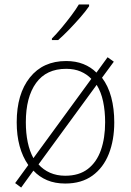

<svg xmlns="http://www.w3.org/2000/svg" viewBox="-20 -814 588 862"><path d="M493 -265Q493 -185 468.5 -123Q444 -61 395 -25.5Q346 10 273 10Q227 10 191.5 -5Q156 -20 130 -48L75 28L48 8L107 -73Q55 -148 55 -265Q55 -392 114 -466Q173 -540 277 -540Q320 -540 354 -526.5Q388 -513 413 -488L463 -557L491 -537L438 -465Q466 -428 479.5 -377Q493 -326 493 -265ZM96 -265Q96 -216 104.5 -175.5Q113 -135 130 -104L390 -460Q370 -481 342 -493Q314 -505 277 -505Q188 -505 142 -441.5Q96 -378 96 -265ZM452 -265Q452 -315 443 -358Q434 -401 414 -433L153 -76Q174 -52 204.5 -38.5Q235 -25 273 -25Q335 -25 374.5 -55.5Q414 -86 433 -140Q452 -194 452 -265ZM380 -794V-786Q365 -764 341.5 -737Q318 -710 291.5 -682.5Q265 -655 241 -634H213V-641Q233 -661 256 -688.5Q279 -716 300 -744Q321 -772 334 -794Z"/></svg>

Font: Noto Sans Disp ExtLt
Style: Regular
Weight: 200
Designer: Monotype Design Team
Foundry: Monotype Imaging Inc.
Version: Version 2.000;GOOG;noto-source:20170915:90ef993387c0